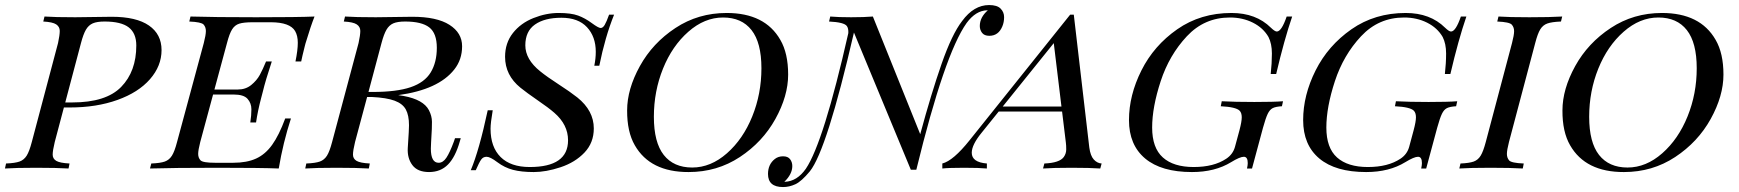

<svg xmlns="http://www.w3.org/2000/svg" viewBox="-52 -674 6957 768"><path d="M493.2 -492.2Q493.2 -541 462.9 -564.5Q432.6 -587.9 366.2 -587.9Q335.9 -587.9 319.1 -580.6Q302.2 -573.2 291.7 -555.2Q281.2 -537.1 272 -502L209 -264.2H236.8Q372.1 -264.2 432.6 -326.2Q493.2 -388.2 493.2 -492.2ZM227.1 -244.1H203.6L167 -106Q158.7 -71.8 158.7 -55.4Q158.7 -39.1 173.1 -30.5Q187.5 -22 226.1 -20L222.2 0Q175.3 -2.9 92.8 -2.9Q10.3 -2.9 -32.2 0L-27.8 -20Q8.3 -21.5 26.1 -27.8Q43.9 -34.2 54.7 -51.3Q65.4 -68.4 75.2 -106L180.2 -502Q187 -533.7 187 -550.3Q187 -566.9 172.9 -576.4Q158.7 -585.9 121.1 -587.9L126 -607.9Q166 -605 249 -605L395 -606.9Q493.2 -606.9 543.7 -572Q594.2 -537.1 594.2 -473.6Q594.2 -410.2 547.9 -357.2Q501.5 -304.2 417.7 -274.2Q334 -244.1 227.1 -244.1Z M547.9 0 553.2 -20Q589.4 -21.5 607.2 -27.8Q625 -34.2 635.7 -51.3Q646.5 -68.4 656.2 -106L763.2 -502Q771.5 -534.2 771.5 -549.8Q771.5 -565.4 762.5 -575.7Q753.4 -585.9 705.1 -587.9L710 -607.9Q804.2 -605 972.2 -605Q1140.1 -605 1206.1 -607.9Q1191.4 -571.3 1169.9 -500L1167 -488.8Q1156.2 -445.8 1152.8 -428.2H1129.9Q1139.2 -473.6 1139.2 -502.9Q1139.2 -531.2 1128.4 -549.8Q1107.9 -584.5 1032.2 -585H959Q922.9 -585 905 -579.3Q887.2 -573.7 876.5 -556.6Q865.7 -539.6 856 -502L805.7 -315.9H898.9Q930.7 -315.9 952.9 -334Q975.1 -352.1 987.3 -374.5Q999.5 -397 1012.2 -428.2H1035.2Q1009.8 -351.6 999 -306.2L992.7 -282.2Q979 -230.5 972.2 -184.1H949.2Q953.6 -212.4 953.6 -236.8Q953.6 -261.2 938.2 -278.6Q922.9 -295.9 882.8 -295.9H800.3L749 -106Q740.7 -73.7 740.7 -58.3Q740.7 -43 749.8 -33Q758.8 -22.9 808.1 -22.9H880.9Q935.5 -22.9 972.4 -39.8Q1009.3 -56.6 1036.6 -94.7Q1064 -132.8 1088.9 -200.2H1111.8Q1080.1 -102.5 1063 0Q993.2 -2.9 818.1 -2.9Q643.1 -2.9 547.9 0Z M1439 -306.2Q1534.7 -306.2 1590.6 -325.2Q1646.5 -344.2 1670.9 -384.5Q1695.3 -424.8 1695.3 -482.9Q1695.3 -541 1665 -564.5Q1634.8 -587.9 1568.4 -587.9Q1538.1 -587.9 1521.2 -580.6Q1504.4 -573.2 1493.9 -555.2Q1483.4 -537.1 1474.1 -502L1421.9 -306.2ZM1671.4 -79.6Q1671.4 -22.9 1702.6 -22.9Q1720.2 -22.9 1733.6 -43.2Q1747.1 -63.5 1763.2 -106.9L1768.1 -121.1H1791L1787.1 -107.9Q1769.5 -45.9 1740 -15.9Q1710.4 14.2 1664.3 14.2Q1618.2 14.2 1597.4 -13.7Q1576.7 -41.5 1579.1 -82L1583 -145Q1584 -164.6 1584 -172.9Q1584 -212.9 1571.3 -236.1Q1558.6 -259.3 1526.6 -271.2Q1494.6 -283.2 1434.6 -286.1H1416.5L1368.2 -106Q1359.9 -71.8 1359.9 -55.4Q1359.9 -39.1 1374.3 -30.5Q1388.7 -22 1427.2 -20L1423.3 0Q1376.5 -2.9 1293.9 -2.9Q1211.4 -2.9 1168.9 0L1173.3 -20Q1209.5 -21.5 1227.3 -27.8Q1245.1 -34.2 1255.9 -51.3Q1266.6 -68.4 1276.4 -106L1382.3 -502Q1389.2 -533.7 1389.2 -550.3Q1389.2 -566.9 1375 -576.4Q1360.8 -585.9 1323.2 -587.9L1328.1 -607.9Q1368.7 -605 1451.2 -605L1597.2 -606.9Q1695.3 -606.9 1745.8 -574.7Q1796.4 -542.5 1796.4 -489Q1796.4 -435.5 1765.1 -396Q1701.7 -315.4 1541 -293.5L1563 -290Q1641.6 -275.4 1663.6 -233.4Q1675.8 -210 1675.8 -186.5Q1675.8 -163.1 1675.3 -158.2L1672.4 -105Q1671.4 -87.4 1671.4 -79.6Z M2331.1 -466.8Q2331.1 -527.3 2295.9 -565.2Q2260.7 -603 2193.6 -603Q2126.5 -603 2087.9 -575.9Q2049.3 -548.8 2049.3 -492.7Q2049.3 -436.5 2108.9 -388.7Q2135.3 -367.2 2182.1 -336.9Q2229 -306.6 2257.3 -284.2Q2323.2 -231.4 2323.2 -160.2Q2323.2 -103 2285.9 -63.7Q2248.5 -24.4 2190.4 -5.1Q2132.3 14.2 2083 14.2Q2033.7 14.2 2000 5.4Q1966.3 -3.4 1937.5 -25.1Q1908.7 -46.9 1894.5 -46.9Q1880.4 -46.9 1872.6 -35.6Q1864.7 -24.4 1851.1 6.8H1831.1Q1864.7 -72.8 1898.9 -232.9H1918.9Q1910.2 -182.1 1910.2 -159.2Q1910.2 -85.9 1950.4 -45.9Q1990.7 -5.9 2066.9 -5.9Q2220.2 -5.9 2220.2 -112.8Q2220.2 -175.3 2165.5 -222.7Q2142.1 -243.2 2099.1 -272.5Q2055.2 -302.7 2029.8 -323.2Q1968.3 -373 1968.3 -446.8Q1968.3 -502 1999.5 -541.7Q2030.8 -581.5 2081.8 -601.8Q2132.8 -622.1 2182.6 -622.1Q2232.4 -622.1 2260.3 -611.8Q2288.1 -601.6 2314.9 -581.8Q2341.8 -562 2350.6 -562Q2359.4 -562 2366.7 -574.2Q2374 -586.4 2384.3 -615.2H2404.3Q2368.2 -525.4 2345.2 -411.1H2325.2Q2331.1 -439.9 2331.1 -466.8Z M2600.1 -399.7Q2563.5 -309.1 2563.5 -206.8Q2563.5 -104.5 2603 -54.2Q2642.6 -3.9 2716.8 -3.9Q2791 -3.9 2855.7 -60.8Q2920.4 -117.7 2957 -208.3Q2993.7 -298.8 2993.7 -401.1Q2993.7 -503.4 2954.1 -553.7Q2914.6 -604 2840.3 -604Q2766.1 -604 2701.4 -547.1Q2636.7 -490.2 2600.1 -399.7ZM2456.5 -232.4Q2456.5 -317.4 2507.6 -409.7Q2558.6 -502 2649.7 -562Q2740.7 -622.1 2854.5 -622.1Q3007.8 -622.1 3069.3 -514.6Q3100.6 -460.9 3100.6 -375.7Q3100.6 -290.5 3049.6 -198.2Q2998.5 -106 2907.5 -45.9Q2816.4 14.2 2702.6 14.2Q2548.8 14.6 2487.3 -92.8Q2456.1 -146.5 2456.5 -232.4Z M3117.2 -9.8Q3117.2 22.5 3085.4 53.2H3087.4Q3136.2 51.3 3171.4 1Q3242.2 -104 3341.3 -541.5Q3342.3 -560.5 3335.4 -569.8Q3324.7 -585 3264.2 -587.9L3269 -607.9Q3300.3 -605 3352.5 -605Q3404.8 -605 3439.5 -607.9L3628.9 -137.2Q3672.9 -299.8 3714.4 -418.7Q3755.9 -537.6 3796.4 -589.8Q3843.3 -653.8 3904.3 -653.8Q3936.5 -653.8 3950.4 -639.6Q3964.4 -625.5 3964.4 -605.5Q3964.4 -585.4 3957.5 -568.8Q3941.9 -530.8 3905.3 -530.8Q3885.3 -530.8 3876.2 -542.7Q3867.2 -554.7 3867.2 -569.8Q3867.2 -605 3899.4 -632.8H3896.5Q3851.1 -631.8 3814.5 -582Q3726.1 -457.5 3613.3 4.9H3591.3L3363.8 -543.9Q3255.4 -73.7 3187.5 11.2Q3153.8 51.8 3129.4 63Q3105 74.2 3080.1 74.2Q3020 74.2 3020 22Q3020 -16.6 3047.4 -38.1Q3061 -48.8 3080.3 -48.8Q3099.6 -48.8 3108.4 -37.1Q3117.2 -25.4 3117.2 -9.8Z M4163.1 -501.5 3959 -248H4193.8ZM4120.1 0 4125.5 -20Q4186 -22.5 4203.1 -45.9Q4212.9 -59.6 4212.9 -76.4Q4212.9 -93.3 4211.4 -104L4196.3 -228H3942.9L3874.5 -143.1Q3835 -94.7 3835 -63Q3835 -24.9 3895.5 -20V0Q3865.7 -2.9 3804.4 -2.9Q3743.2 -2.9 3717.3 0V-20Q3761.2 -31.2 3826.2 -112.8L4228.5 -615.2H4243.2L4305.2 -84Q4309.6 -50.8 4323.2 -35.9Q4336.9 -21 4354.5 -20L4349.1 0Q4309.1 -2.9 4234.4 -2.9Q4159.7 -2.9 4120.1 0Z M4939 -21.5Q4939 -46.9 4923.3 -46.9Q4907.7 -46.9 4872.6 -25.4Q4808.1 14.2 4715.8 14.2Q4593.3 14.2 4528.6 -40Q4463.9 -94.2 4463.9 -193.6Q4463.9 -293 4513.7 -392.3Q4563.5 -491.7 4657 -556.9Q4750.5 -622.1 4874 -622.1Q4972.2 -622.1 5031.7 -563Q5047.4 -547.9 5055.2 -547.9Q5074.2 -547.9 5094.7 -607.9H5116.7Q5084.5 -513.7 5052.7 -377.9H5030.8Q5035.6 -420.9 5035.6 -460Q5035.6 -499 5022 -525.9Q5001 -562.5 4959.7 -583.3Q4918.5 -604 4867.7 -604Q4765.6 -604 4695.3 -528.8Q4625 -453.6 4590.8 -349.4Q4556.6 -245.1 4556.6 -163.8Q4556.6 -82.5 4599.4 -44.2Q4642.1 -5.9 4722.7 -5.9Q4803.2 -5.9 4853 -39.1Q4879.4 -56.6 4887.7 -85.9L4905.8 -152.8Q4915 -187.5 4915 -204.8Q4915 -222.2 4906.7 -231Q4892.1 -246.1 4831.1 -249L4835 -269Q4887.7 -266.1 4965.6 -266.1Q5043.5 -266.1 5080.1 -269L5075.7 -249Q5050.8 -247.6 5038.8 -241.5Q5026.9 -235.4 5018.8 -218.5Q5010.7 -201.7 5000 -163.1L4956.1 0H4936Q4939 -13.7 4939 -21.5Z M5635.7 -21.5Q5635.7 -46.9 5620.1 -46.9Q5604.5 -46.9 5569.3 -25.4Q5504.9 14.2 5412.6 14.2Q5290 14.2 5225.3 -40Q5160.6 -94.2 5160.6 -193.6Q5160.6 -293 5210.4 -392.3Q5260.3 -491.7 5353.8 -556.9Q5447.3 -622.1 5570.8 -622.1Q5668.9 -622.1 5728.5 -563Q5744.1 -547.9 5752 -547.9Q5771 -547.9 5791.5 -607.9H5813.5Q5781.2 -513.7 5749.5 -377.9H5727.5Q5732.4 -420.9 5732.4 -460Q5732.4 -499 5718.8 -525.9Q5697.8 -562.5 5656.5 -583.3Q5615.2 -604 5564.5 -604Q5462.4 -604 5392.1 -528.8Q5321.8 -453.6 5287.6 -349.4Q5253.4 -245.1 5253.4 -163.8Q5253.4 -82.5 5296.1 -44.2Q5338.9 -5.9 5419.4 -5.9Q5500 -5.9 5549.8 -39.1Q5576.2 -56.6 5584.5 -85.9L5602.5 -152.8Q5611.8 -187.5 5611.8 -204.8Q5611.8 -222.2 5603.5 -231Q5588.9 -246.1 5527.8 -249L5531.7 -269Q5584.5 -266.1 5662.4 -266.1Q5740.2 -266.1 5776.9 -269L5772.5 -249Q5747.6 -247.6 5735.6 -241.5Q5723.6 -235.4 5715.6 -218.5Q5707.5 -201.7 5696.8 -163.1L5652.8 0H5632.8Q5635.7 -13.7 5635.7 -21.5Z M6043 -20 6039.1 0Q5992.2 -2.9 5910.2 -2.9Q5828.1 -2.9 5785.2 0L5790 -20Q5825.2 -21.5 5842.8 -27.8Q5860.4 -34.2 5870.8 -51.5Q5881.3 -68.8 5891.1 -106L5996.1 -502Q6004.4 -533.7 6004.4 -549.3Q6004.4 -564.9 5995.1 -575.4Q5985.8 -585.9 5937 -587.9L5941.9 -607.9Q5981.9 -605 6065.7 -605Q6149.4 -605 6196.8 -607.9L6191.9 -587.9Q6155.3 -586.4 6137.5 -580.1Q6119.6 -573.7 6109.1 -556.6Q6098.6 -539.6 6088.9 -502L5983.9 -106Q5975.6 -73.7 5975.6 -58.3Q5975.6 -43 5984.4 -32.5Q5993.2 -22 6043 -20Z M6341.3 -399.7Q6304.7 -309.1 6304.7 -206.8Q6304.7 -104.5 6344.2 -54.2Q6383.8 -3.9 6458 -3.9Q6532.2 -3.9 6596.9 -60.8Q6661.6 -117.7 6698.2 -208.3Q6734.9 -298.8 6734.9 -401.1Q6734.9 -503.4 6695.3 -553.7Q6655.8 -604 6581.5 -604Q6507.3 -604 6442.6 -547.1Q6377.9 -490.2 6341.3 -399.7ZM6197.8 -232.4Q6197.8 -317.4 6248.8 -409.7Q6299.8 -502 6390.9 -562Q6481.9 -622.1 6595.7 -622.1Q6749 -622.1 6810.5 -514.6Q6841.8 -460.9 6841.8 -375.7Q6841.8 -290.5 6790.8 -198.2Q6739.7 -106 6648.7 -45.9Q6557.6 14.2 6443.8 14.2Q6290 14.6 6228.5 -92.8Q6197.3 -146.5 6197.8 -232.4Z"/></svg>

Font: PlayfairDisplaySC-Italic
Style: Italic
Weight: 400
Italic angle: -14°
Designer: Claus Eggers Sørensen
Foundry: Claus Eggers Sørensen
Version: Version 1.004;PS 001.004;hotconv 1.0.70;makeotf.lib2.5.58329